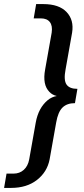

<svg xmlns="http://www.w3.org/2000/svg" viewBox="-64 -750 409 940"><path d="M303 -245Q264 -245 242 -223.5Q220 -202 211 -150L179 30Q167 92 117 131Q67 170 -10 170H-44L-32 100H2Q32 100 52.5 81.5Q73 63 79 30L111 -150Q124 -222 170 -260Q190 -276 214 -280Q192 -285 178 -300Q143 -335 157 -410L189 -590Q194 -624 180 -642Q166 -660 136 -660H101L113 -730H148Q225 -730 262 -691Q299 -652 289 -590L257 -410Q247 -358 261.5 -336.5Q276 -315 315 -315Z"/></svg>

Font: Scada
Style: Italic
Weight: 400
Italic angle: -10°
Designer: Jovanny Lemonad
Foundry: Jovanny Lemonad
Version: Version 4.100;PS 004.100;hotconv 1.0.88;makeotf.lib2.5.64775